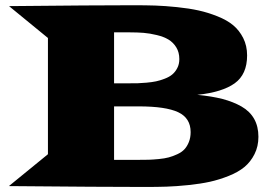

<svg xmlns="http://www.w3.org/2000/svg" viewBox="-20 -724 1069 747"><path d="M14.6 0 166.5 -124V-576.2L15.1 -700.2Q350.1 -703.6 500.5 -703.6Q546.9 -703.6 584 -702.4Q621.1 -701.2 668.7 -696.3Q716.3 -691.4 752.7 -683.3Q789.1 -675.3 825.9 -660.6Q862.8 -646 887 -626Q911.1 -606 926.3 -575.9Q941.4 -545.9 941.4 -508.3Q941.4 -434.6 893.1 -399.9Q844.7 -365.2 747.6 -355Q804.2 -349.6 845.7 -338.9Q887.2 -328.1 919.7 -309.6Q952.1 -291 968.8 -261.5Q985.4 -231.9 985.4 -191.9Q985.4 -154.3 970.2 -124.3Q955.1 -94.2 930.9 -74.2Q906.7 -54.2 869.9 -39.6Q833 -24.9 796.6 -16.8Q760.3 -8.8 712.6 -3.9Q665 1 627.9 2.2Q590.8 3.4 544.4 3.4Q381.3 3.4 14.6 0ZM423.8 -399.9H485.4Q503.9 -399.9 515.6 -400.1Q527.3 -400.4 549.6 -402.3Q571.8 -404.3 586.9 -407.5Q602.1 -410.6 620.6 -417.7Q639.2 -424.8 650.6 -434.6Q662.1 -444.3 669.9 -459.5Q677.7 -474.6 677.7 -494.1Q677.7 -520.5 665.8 -539.8Q653.8 -559.1 635.5 -570.1Q617.2 -581.1 590.1 -587.6Q563 -594.2 538.8 -596.2Q514.6 -598.1 485.4 -598.1H423.8ZM423.8 -102.1H519.5Q543 -102.1 558.8 -102.5Q574.7 -103 597.7 -105.2Q620.6 -107.4 636.2 -111.6Q651.9 -115.7 669.4 -123.8Q687 -131.8 697.5 -143.1Q708 -154.3 714.8 -171.4Q721.7 -188.5 721.7 -210Q721.7 -264.6 673.3 -287.4Q625 -310.1 519.5 -310.1H423.8Z"/></svg>

Font: Goblin
Style: Regular
Weight: 400
Designer: Riccardo De Franceschi
Foundry: Sorkin Type Co.
Version: Version 1.001